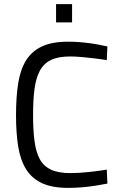

<svg xmlns="http://www.w3.org/2000/svg" viewBox="-20 -905 584 935"><path d="M312 10Q234 10 184.5 -13Q135 -36 107 -81Q79 -126 68.5 -192Q58 -258 58 -344Q58 -432 68.5 -499Q79 -566 107 -611Q135 -656 184.5 -679Q234 -702 312 -702Q348 -702 383.5 -698.5Q419 -695 450 -689.5Q481 -684 503 -679L500 -612Q478 -616 446 -620Q414 -624 381 -627Q348 -630 321 -630Q264 -630 228.5 -613Q193 -596 174 -560.5Q155 -525 148 -471.5Q141 -418 141 -344Q141 -272 148 -218.5Q155 -165 173.5 -130.5Q192 -96 228 -79Q264 -62 322 -62Q364 -62 414.5 -67.5Q465 -73 500 -79L503 -11Q479 -6 447 -1Q415 4 380 7Q345 10 312 10ZM253 -796V-885H331V-796Z"/></svg>

Font: Cairo Play
Style: Regular
Weight: 400
Designer: Mohamed Gaber, Accademia di Belle Arti di Urbino
Foundry: Kief Type Foundry, Accademia di Belle Arti di Urbino
Version: Version 3.119